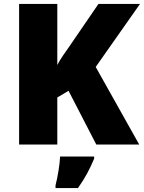

<svg xmlns="http://www.w3.org/2000/svg" viewBox="-20 -827 731 975"><path d="M687 -93 466 -487 691 -807H480L330 -588C310 -560 287 -528 271 -497V-807H77V-93H271V-332L328 -366L469 -93ZM458 -21V-32H285C284 6 273 72 262 114V128H376C414 74 435 33 458 -21Z"/></svg>

Font: Noto Sans Telugu UI Black
Style: Regular
Weight: 900
Designer: Jelle Bosma - Monotype Design Team
Foundry: Monotype Imaging Inc.
Version: Version 2.005